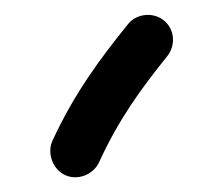

<svg xmlns="http://www.w3.org/2000/svg" viewBox="-20 -778 300 262"><path d="M203.1 -750.5C189 -761.7 166 -759.8 154.3 -744.6C117.7 -699.2 82 -651.9 51.3 -585.4C43.9 -567.9 52.7 -546.4 68.8 -539.1C85.9 -531.2 107.4 -539.6 115.2 -556.6C142.1 -615.2 171.9 -656.2 208.5 -701.7C220.2 -716.8 218.3 -738.8 203.1 -750.5Z"/></svg>

Font: Mikhak
Style: Bold
Weight: 700
Designer: Amin Abedi
Version: Version 3.2